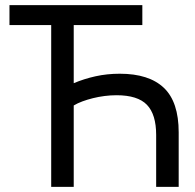

<svg xmlns="http://www.w3.org/2000/svg" viewBox="-20 -730 763 750"><path d="M180 0V-632H17V-710H536V-632H268V-405Q308 -422 353 -432Q398 -442 448 -442Q562 -442 620 -387Q678 -332 678 -213V0H590V-203Q590 -283 554 -320.5Q518 -358 435 -358Q412 -358 388.5 -355Q365 -352 343 -346.5Q321 -341 302 -334Q283 -327 268 -318V0Z"/></svg>

Font: Rising Sun
Style: Regular
Weight: 400
Designer: Matt McInerney, Pablo Impallari, Rodrigo Fuenzalida (Raleway font), Stephen Hutchings (Greek), Cristiano Sobral (main ch
Foundry: The Rising Sun Project Authors
Version: Version 4.327; ttfautohint (v1.8.4.7-5d5b-dirty)